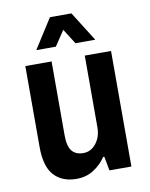

<svg xmlns="http://www.w3.org/2000/svg" viewBox="-78 -723 618 792"><g transform="rotate(-10 230.5 -327.0)"><path d="M231 -604 189 -541H107L186 -665H276L354 -541H271ZM307 -59H302Q281 -28 250 -8.5Q219 11 179 11Q119 11 85 -26Q51 -63 51 -145V-484H161V-175Q161 -129 177 -109Q193 -89 225 -89Q257 -89 278.5 -116.5Q300 -144 300 -184V-484H410V0H318Z"/></g></svg>

Font: Pragati Narrow
Style: Bold
Weight: 700
Designer: Hector Gatti, Marcela Romero, Pablo Cosgaya and Nicolas Silva
Foundry: Omnibus-Type
Version: Version 1.010; ttfautohint (v1.3)